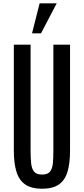

<svg xmlns="http://www.w3.org/2000/svg" viewBox="-20 -1129 506 1159"><path d="M233.9 10.3C276.5 10.3 310.1 1.9 334.7 -14.9C359.3 -31.7 376.8 -57.1 387.2 -91.3C397.6 -125.5 402.8 -168.6 402.8 -220.7V-859.4H302.2V-222.7C302.2 -191.7 301.2 -165.3 299.1 -143.3C297 -121.3 291.2 -104.5 281.7 -92.8C272.3 -81.1 256.3 -75.2 233.9 -75.2C211.8 -75.2 195.8 -81.1 186 -92.8C176.3 -104.5 170.2 -121.4 168 -143.6C165.7 -165.7 164.6 -192.2 164.6 -223.1V-859.4H63.5V-220.7C63.5 -168.6 68.8 -125.5 79.6 -91.3C90.3 -57.1 108.2 -31.7 133.1 -14.9C158 1.9 191.6 10.3 233.9 10.3ZM173.3 -927.7H227.5L322.3 -1108.9H219.2Z"/></svg>

Font: Antonio
Style: Regular
Weight: 400
Designer: Vernon Adams
Foundry: Vernon Adams
Version: Version 1.002